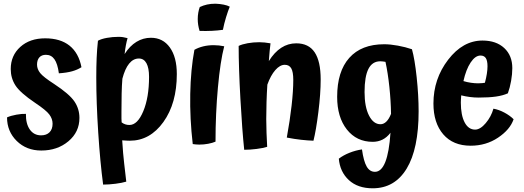

<svg xmlns="http://www.w3.org/2000/svg" viewBox="-20 -770 2830 1037"><path d="M273 -316Q355 -262 382 -222Q409 -182 409 -133Q409 -57 349.5 -7Q290 43 203 43Q123 43 70.5 -8.5Q18 -60 18 -136Q38 -145 68 -150.5Q98 -156 120 -155Q119 -102 141 -70.5Q163 -39 202 -39Q231 -39 247.5 -55.5Q264 -72 264 -102Q264 -128 246.5 -151.5Q229 -175 169 -215Q89 -269 63.5 -308.5Q38 -348 38 -397Q38 -470 89.5 -516.5Q141 -563 224 -563Q306 -563 355.5 -523.5Q405 -484 420 -407Q398 -393 369.5 -385Q341 -377 298 -374Q291 -426 274 -450Q257 -474 228 -474Q205 -474 192.5 -460Q180 -446 180 -421Q180 -397 197 -375.5Q214 -354 273 -316Z M637 -109Q646 -102 656.5 -98.5Q667 -95 679 -95Q723 -95 754 -169.5Q785 -244 785 -355Q785 -403 771 -428.5Q757 -454 730 -454Q700 -454 677.5 -426.5Q655 -399 641 -345Q638 -308 637 -264Q636 -220 636 -165Q636 -142 636 -130Q636 -118 637 -109ZM640 -12Q642 21 645 57Q648 93 662 211Q639 218 603.5 222.5Q568 227 537 227Q521 107 510.5 -54.5Q500 -216 500 -351Q500 -410 502 -457Q504 -504 509 -550Q527 -560 557.5 -565.5Q588 -571 620 -571Q633 -571 643.5 -569.5Q654 -568 669 -564Q664 -547 660 -526Q656 -505 653 -478Q681 -522 717 -544Q753 -566 795 -566Q860 -566 897.5 -513.5Q935 -461 935 -370Q935 -212 862.5 -111Q790 -10 681 -10Q673 -10 664.5 -10.5Q656 -11 640 -12Z M1144 -750Q1168 -749 1188 -745Q1208 -741 1221 -734Q1212 -713 1201 -677Q1190 -641 1184 -609Q1156 -605 1125 -603.5Q1094 -602 1058 -603Q1053 -619 1050.5 -635Q1048 -651 1048 -667Q1048 -685 1051 -702Q1054 -719 1059 -732Q1078 -741 1098.5 -745.5Q1119 -750 1144 -750ZM1030 -501Q1051 -513 1077.5 -519.5Q1104 -526 1134 -526Q1148 -526 1162.5 -524.5Q1177 -523 1191 -520Q1170 -440 1157 -298Q1144 -156 1144 -5Q1128 2 1104.5 6.5Q1081 11 1056 11Q1045 11 1036.5 10Q1028 9 1021 8Q1005 -129 1007.5 -262Q1010 -395 1030 -501Z M1418 -127Q1418 -95 1419.5 -52.5Q1421 -10 1423 23Q1401 30 1365.5 34.5Q1330 39 1299 39Q1288 -65 1278.5 -235Q1269 -405 1269 -522Q1287 -531 1317.5 -536.5Q1348 -542 1380 -542Q1394 -542 1409 -540.5Q1424 -539 1441 -536Q1439 -519 1436.5 -495Q1434 -471 1432 -440Q1462 -488 1499 -512Q1536 -536 1580 -536Q1647 -536 1679.5 -487.5Q1712 -439 1712 -341Q1712 -264 1699.5 -164.5Q1687 -65 1673 -10Q1643 -11 1606.5 -15Q1570 -19 1529 -27Q1546 -120 1555 -200Q1564 -280 1564 -338Q1564 -382 1553 -401Q1542 -420 1518 -420Q1492 -420 1467 -391.5Q1442 -363 1424 -313Q1421 -267 1419.5 -218.5Q1418 -170 1418 -127Z M1949 -273Q1949 -193 1973 -146Q1997 -99 2035 -99Q2052 -99 2066.5 -113Q2081 -127 2092 -155Q2091 -225 2083 -300.5Q2075 -376 2062 -436Q2055 -437 2048 -438Q2041 -439 2034 -439Q1991 -439 1970 -398Q1949 -357 1949 -273ZM2241 -169Q2241 34 2176.5 140.5Q2112 247 1993 247Q1912 247 1864 202.5Q1816 158 1810 87Q1835 68 1868 55Q1901 42 1935 37Q1944 101 1960.5 129.5Q1977 158 2005 158Q2040 158 2061 105Q2082 52 2089 -53Q2070 -28 2046 -16Q2022 -4 1993 -4Q1906 -4 1853.5 -70.5Q1801 -137 1801 -247Q1801 -384 1866.5 -457.5Q1932 -531 2055 -531Q2088 -531 2129 -523.5Q2170 -516 2205 -504Q2220 -451 2230.5 -352.5Q2241 -254 2241 -169Z M2483 -332Q2503 -326 2523.5 -323Q2544 -320 2562 -320Q2573 -320 2584 -321Q2595 -322 2599 -323Q2606 -349 2609.5 -371.5Q2613 -394 2613 -412Q2613 -442 2604 -456Q2595 -470 2575 -470Q2547 -470 2522 -432.5Q2497 -395 2483 -332ZM2645 -183Q2674 -178 2704 -162Q2734 -146 2754 -126Q2735 -70 2670 -26.5Q2605 17 2522 17Q2427 17 2374 -44.5Q2321 -106 2321 -211Q2321 -344 2400.5 -447.5Q2480 -551 2586 -551Q2660 -551 2703.5 -510.5Q2747 -470 2747 -402Q2747 -370 2740.5 -333Q2734 -296 2723 -266Q2697 -254 2659 -248.5Q2621 -243 2565 -243Q2542 -243 2518.5 -246Q2495 -249 2471 -255Q2470 -239 2469.5 -231Q2469 -223 2469 -216Q2469 -148 2489.5 -109Q2510 -70 2546 -70Q2574 -70 2603.5 -105Q2633 -140 2645 -183Z"/></svg>

Font: Atma SemiBold
Style: Regular
Weight: 600
Designer: Gregori Vincens, Jeremie Hornus, Riccardo Olocco, Yoann Minet.
Foundry: black foundry
Version: Version 1.102;PS 1.100;hotconv 1.0.86;makeotf.lib2.5.63406